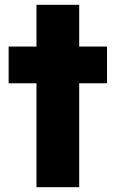

<svg xmlns="http://www.w3.org/2000/svg" viewBox="-20 -690 482 800"><path d="M426 -343H310V90H132V-343H16V-496H132V-670H310V-496H426Z"/></svg>

Font: Gmarket Sans TTF Bold
Style: Regular
Weight: 700
Designer: Creative Director : Sungho Lee; Art Director : Kiwoong Choi; Project Manager : Sori Yang, Jongwook Yoon; Font Designer :
Foundry: Sandoll Inc.
Version: Version 1.000;hotconv 1.0.109;makeotfexe 2.5.65596